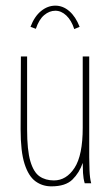

<svg xmlns="http://www.w3.org/2000/svg" viewBox="-20 -649 390 680"><path d="M162 11Q130 11 105.5 -7Q81 -25 67 -68.5Q53 -112 53 -191L54 -449H76V-191Q76 -117 87.5 -78Q99 -39 120 -24.5Q141 -10 171 -10Q215 -10 244 -54.5Q273 -99 273 -197V-449H296V-92Q296 -74 297 -46Q298 -18 303 0H280Q275 -17 274 -36.5Q273 -56 273 -72Q261 -37 236.5 -13Q212 11 162 11ZM107 -547 88 -554Q102 -591 125.5 -610Q149 -629 176 -629Q203 -629 225.5 -609.5Q248 -590 262 -554L243 -546Q233 -577 215 -594Q197 -611 176 -611Q155 -611 136.5 -595.5Q118 -580 107 -547Z"/></svg>

Font: Inconsolata ExtraCondensed ExtraLight
Style: Regular
Weight: 200
Width: 2
Monospace: yes
Designer: Raph Levien, Cyreal, Brenton Simpson
Foundry: Raph Levien, Cyreal, Google
Version: Version 3.001; ttfautohint (v1.8.2.53-6de2)